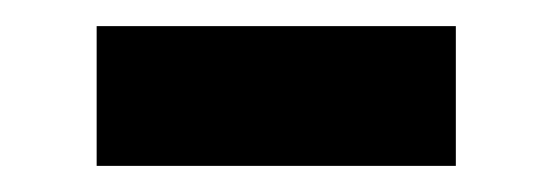

<svg xmlns="http://www.w3.org/2000/svg" viewBox="-20 -362 423 147"><path d="M54 -342H329V-235H54Z"/></svg>

Font: Post Grotesk Bold
Style: Bold
Weight: 700
Version: Version 1.0